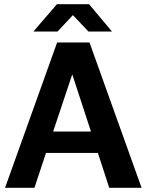

<svg xmlns="http://www.w3.org/2000/svg" viewBox="-20 -894 700 914"><path d="M4 0H144L199 -166H446L500 0H654L406 -692H252ZM139 -744H254L327 -822L401 -744H513L404 -874H251ZM233 -268 324 -540 413 -268Z"/></svg>

Font: Ronzino
Style: Bold
Weight: 700
Designer: Nunzio Mazzaferro
Foundry: Collletttivo
Version: Version 1.000;Glyphs 3.3 (3337)